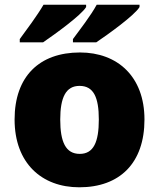

<svg xmlns="http://www.w3.org/2000/svg" viewBox="-20 -786 677 816"><path d="M573 -756V-766H391C367 -721 318 -658 290 -620V-606H389C441 -641 552 -721 573 -756ZM346 -756V-766H165C139 -721 92 -658 64 -620V-606H163C214 -641 325 -721 346 -756ZM594 -278C594 -461 479 -563 320 -563C147 -563 42 -461 42 -278C42 -93 157 10 317 10C489 10 594 -93 594 -278ZM236 -278C236 -372 260 -421 318 -421C378 -421 400 -372 400 -278C400 -183 378 -132 319 -132C259 -132 236 -183 236 -278Z"/></svg>

Font: Noto Sans Lao UI Blk
Style: Regular
Weight: 900
Designer: Monotype Design Team
Foundry: Monotype Imaging Inc.
Version: Version 2.000